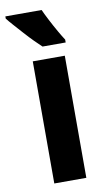

<svg xmlns="http://www.w3.org/2000/svg" viewBox="-117 -808 461 850"><g transform="rotate(-10 114.0 -383.0)"><path d="M200 0H56V-549H200ZM134 -766Q143 -746 158 -717Q173 -688 188.5 -661Q204 -634 214 -619V-606H110Q97 -618 77.5 -637.5Q58 -657 37.5 -680Q17 -703 -1 -723Q-19 -743 -29 -756V-766Z"/></g></svg>

Font: Noto Sans Gurmukhi ExtraCondensed ExtraBold
Style: Regular
Weight: 800
Width: 2
Designer: Jelle Bosma - Monotype Design Team
Foundry: Monotype Imaging Inc.
Version: Version 2.004; ttfautohint (v1.8.4.7-5d5b)